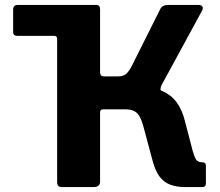

<svg xmlns="http://www.w3.org/2000/svg" viewBox="-20 -762 896 782"><path d="M33.5 -631.3V-723.6Q33.5 -731.9 38.2 -736.9Q42.9 -742 53.3 -742H322.2L387.6 -606.1V-189.8L212.7 -188.4V-603.2Q212.7 -615.8 201.9 -615.8H52.1Q33.5 -615.8 33.5 -631.3ZM234.5 0Q221.6 0 217.2 -5Q212.7 -10 212.7 -20.7V-722.7Q212.7 -742 228.8 -742H372.2Q387.6 -742 387.6 -724.2V-467.7Q387.6 -450.9 403 -450.9H484.1L556.1 -408.3Q607.2 -406.1 642.2 -390.8Q677.2 -375.4 699.5 -345.3Q721.9 -315.1 733.3 -268.5L764.8 -147.6Q771.6 -123.1 778.7 -112.1Q785.9 -101.1 803.5 -101.1Q818.6 -101.1 818.6 -87.4V-15.1Q818.6 0 803.5 0H734.3Q698.2 0 671.4 -10.6Q644.7 -21.1 627.3 -46.5Q610 -71.8 599.1 -116.2L567.6 -233.6Q559.3 -267 550.1 -284.7Q540.9 -302.4 526.6 -309.6Q512.4 -316.8 489 -316.8H400.8Q387.6 -316.8 387.6 -304.4V-23.3Q387.6 0 361.2 0ZM459.7 -375.3 462.6 -450.9Q486.3 -450.9 499.2 -466.3Q512.2 -481.7 523.4 -506.7L633 -725.6Q640.3 -742 666.8 -742H787.6Q800.6 -742 804.4 -735.4Q808.3 -728.7 803.4 -719.3L637.6 -414.5Q634.2 -407 633.7 -399.9Q633.2 -392.8 642 -388.1Z"/></svg>

Font: Libre Franklin Thin
Style: Regular
Weight: 100
Designer: Pablo Impallari, Rodrigo Fuenzalida, Nhung Nguyen
Foundry: Impallari Type
Version: Version 3.000